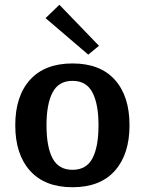

<svg xmlns="http://www.w3.org/2000/svg" viewBox="-20 -772 608 805"><path d="M44 -247Q44 -369 106 -437.5Q168 -506 284 -506Q400 -506 461.5 -437.5Q523 -369 523 -247Q523 -125 461.5 -56Q400 13 284 13Q168 13 106 -56Q44 -125 44 -247ZM393 -247Q393 -336 367.5 -384.5Q342 -433 284 -433Q226 -433 200.5 -384.5Q175 -336 175 -247Q175 -156 200.5 -108Q226 -60 284 -60Q342 -60 367.5 -108Q393 -156 393 -247ZM171 -696 229 -752 395 -580 350 -543Z"/></svg>

Font: Andada Pro
Style: Bold
Weight: 700
Designer: Carolina Giovagnoli
Foundry: Huerta Tipografica
Version: Version 3.005; ttfautohint (v1.8.4)